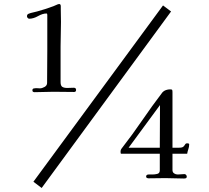

<svg xmlns="http://www.w3.org/2000/svg" viewBox="-20 -823 1040 954"><path d="M619 -89H774Q774 -142 774.5 -195Q775 -248 775 -301ZM358 -376Q358 -366 348 -366Q323 -366 297 -366.5Q271 -367 245 -367Q222 -367 198.5 -366Q175 -365 152 -365Q141 -365 141 -374Q141 -382 147.5 -383.5Q154 -385 159 -385Q164 -385 169 -384.5Q174 -384 178 -384Q189 -384 201.5 -391Q214 -398 214 -411Q214 -452 214.5 -493Q215 -534 215 -575V-749Q215 -756 211 -756Q192 -756 169 -743Q146 -730 125 -730Q121 -730 117.5 -734Q114 -738 114 -742Q114 -752 123 -755Q133 -759 143.5 -761Q154 -763 164 -766Q205 -777 245 -792Q251 -794 260 -798.5Q269 -803 274 -803Q282 -803 282 -792Q282 -781 282 -776Q282 -760 282.5 -745Q283 -730 283 -714Q283 -683 282 -653Q281 -623 281 -592V-415Q281 -397 289.5 -391.5Q298 -386 314 -386Q322 -386 330.5 -386.5Q339 -387 347 -387Q358 -387 358 -376ZM830 -766 187 111 146 80 790 -796ZM920 -106Q920 -94 916 -82.5Q912 -71 910 -59H837V22Q837 33 845 38.5Q853 44 863 44Q871 44 880 43Q889 42 897 42Q901 42 904.5 46Q908 50 908 54Q908 61 903.5 62.5Q899 64 894 64Q871 64 848 63Q825 62 802 62Q781 62 760 62.5Q739 63 718 63Q714 63 710 61Q706 59 706 55Q706 44 718.5 44Q731 44 738 44Q749 44 761.5 41Q774 38 774 23V-59H581Q579 -61 579 -69Q579 -79 585 -86Q638 -154 686.5 -225Q735 -296 787 -364Q794 -372 804.5 -375.5Q815 -379 825 -379Q834 -379 835.5 -376Q837 -373 837 -365V-89H868Q886 -89 891.5 -94.5Q897 -100 900 -105.5Q903 -111 911 -111Q913 -111 916.5 -110Q920 -109 920 -106Z"/></svg>

Font: Kaisei Opti Medium
Style: Regular
Weight: 500
Designer: Font-Kai, 金井和夫
Foundry: KAZUO KANAI
Version: Version 5.003